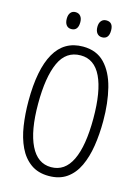

<svg xmlns="http://www.w3.org/2000/svg" viewBox="-133 -971 767 1054"><g transform="rotate(15 250.0 -443.5)"><path d="M251 10Q190 10 148.5 -20Q107 -50 82.5 -101.5Q58 -153 48 -219.5Q38 -286 38 -359Q38 -539 91 -632Q144 -725 251 -725Q328 -725 374.5 -676.5Q421 -628 442 -545Q463 -462 463 -358Q463 -283 452.5 -216.5Q442 -150 418 -99Q394 -48 353 -19Q312 10 251 10ZM251 -40Q329 -40 368 -121Q407 -202 407 -358Q407 -512 368 -593.5Q329 -675 251 -675Q168 -675 130.5 -592.5Q93 -510 93 -358Q93 -205 133.5 -122.5Q174 -40 251 -40ZM337 -801Q319 -801 308.5 -814Q298 -827 298 -850Q298 -872 308.5 -884.5Q319 -897 337 -897Q376 -897 376 -850Q376 -801 337 -801ZM162 -801Q144 -801 134 -814Q124 -827 124 -850Q124 -872 134 -884.5Q144 -897 162 -897Q180 -897 190.5 -884.5Q201 -872 201 -850Q201 -801 162 -801Z"/></g></svg>

Font: Noto Sans Mono ExtraCondensed Light
Style: Regular
Weight: 300
Width: 2
Designer: Monotype Design Team
Foundry: Monotype Imaging Inc.
Version: Version 2.014; ttfautohint (v1.8.4.7-5d5b)